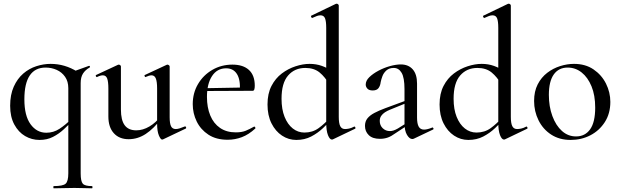

<svg xmlns="http://www.w3.org/2000/svg" viewBox="-20 -745 3360 1040"><path d="M194 13Q152 13 116 -8Q80 -29 57.5 -70.5Q35 -112 35 -172Q35 -232 54.5 -275.5Q74 -319 106 -346.5Q138 -374 177 -386.5Q216 -399 254 -399Q332 -399 400 -356L350 -267Q350 -304 332.5 -329Q315 -354 287 -366.5Q259 -379 227 -379Q170 -379 141 -336Q112 -293 112 -207Q112 -118 145.5 -72Q179 -26 231 -26Q270 -26 302.5 -47.5Q335 -69 363 -97L371 -90Q351 -68 325 -44Q299 -20 267 -3.5Q235 13 194 13ZM271 275Q269 275 269 269Q269 263 271 263Q321 263 335.5 250Q350 237 350 194V-348L461 -388Q465 -390 467 -385.5Q469 -381 465 -379Q442 -366 429.5 -346.5Q417 -327 417 -295V194Q417 237 428.5 250Q440 263 478 263Q481 263 481 269Q481 275 478 275Q459 275 434.5 274Q410 273 383 273Q352 273 323.5 274Q295 275 271 275Z M677 9Q626 9 596.5 -23.5Q567 -56 567 -114V-265Q567 -303 560.5 -320Q554 -337 537 -337Q524 -337 506 -328Q502 -326 499.5 -332Q497 -338 501 -339L619 -394Q621 -395 623 -395Q627 -395 631 -392Q635 -389 635 -385V-152Q635 -94 655.5 -66.5Q676 -39 718 -39Q754 -39 789.5 -60Q825 -81 850 -115L855 -104Q813 -48 769.5 -19.5Q726 9 677 9ZM899 -385V-110Q899 -76 906.5 -61Q914 -46 932 -46Q941 -46 952.5 -49.5Q964 -53 981 -60Q985 -62 987.5 -56.5Q990 -51 987 -49L863 10Q861 11 858 11Q850 11 840.5 -11.5Q831 -34 831 -76V-265Q831 -303 824 -320Q817 -337 801 -337Q788 -337 769 -328Q766 -326 763.5 -332Q761 -338 765 -339L883 -394Q885 -395 887 -395Q890 -395 894.5 -392Q899 -389 899 -385Z M1213 12Q1151 12 1109 -15.5Q1067 -43 1045.5 -87Q1024 -131 1024 -181Q1024 -241 1052.5 -289.5Q1081 -338 1130 -366.5Q1179 -395 1239 -395Q1297 -395 1328.5 -366Q1360 -337 1360 -281Q1360 -268 1357.5 -260.5Q1355 -253 1348 -253H1279Q1283 -313 1263.5 -344Q1244 -375 1205 -375Q1156 -375 1128.5 -333Q1101 -291 1101 -220Q1101 -163 1119 -119.5Q1137 -76 1172 -52Q1207 -28 1257 -28Q1290 -28 1311.5 -37Q1333 -46 1356 -59Q1358 -61 1361.5 -56.5Q1365 -52 1363 -49Q1327 -16 1290 -2Q1253 12 1213 12ZM1078 -252 1077 -267 1301 -271V-253Z M1585 13Q1543 13 1507.5 -10.5Q1472 -34 1450.5 -77Q1429 -120 1429 -179Q1429 -238 1450.5 -279.5Q1472 -321 1506.5 -347Q1541 -373 1581 -386Q1621 -399 1657 -399Q1693 -399 1723.5 -388Q1754 -377 1780 -359L1764 -287Q1741 -328 1711 -352.5Q1681 -377 1634 -377Q1576 -377 1540.5 -336Q1505 -295 1505 -210Q1505 -153 1521.5 -112Q1538 -71 1566 -49Q1594 -27 1629 -27Q1673 -27 1706 -51Q1739 -75 1769 -109L1778 -101Q1757 -77 1729 -50.5Q1701 -24 1665.5 -5.5Q1630 13 1585 13ZM1815 -715V-112Q1815 -77 1823 -61.5Q1831 -46 1849 -46Q1858 -46 1870.5 -48.5Q1883 -51 1898 -59Q1902 -61 1904.5 -55.5Q1907 -50 1904 -48L1785 9Q1781 11 1778 11Q1766 11 1756.5 -13Q1747 -37 1747 -81V-594Q1747 -630 1740.5 -646Q1734 -662 1716 -662Q1707 -662 1697 -658.5Q1687 -655 1672 -648Q1668 -647 1665.5 -653Q1663 -659 1666 -660L1799 -724Q1801 -725 1804 -725Q1807 -725 1811 -722Q1815 -719 1815 -715Z M2222 6Q2218 8 2213 8Q2198 8 2184.5 -14.5Q2171 -37 2171 -79V-262Q2171 -324 2155.5 -350.5Q2140 -377 2113 -377Q2088 -377 2073 -363.5Q2058 -350 2051.5 -332.5Q2045 -315 2042 -300Q2040 -281 2030.5 -268Q2021 -255 1999 -255Q1979 -255 1970 -265Q1961 -275 1961 -287Q1961 -308 1980.5 -327Q2000 -346 2030 -362Q2060 -378 2092.5 -387Q2125 -396 2151 -396Q2192 -396 2215.5 -369.5Q2239 -343 2239 -292V-108Q2239 -75 2248 -59Q2257 -43 2277 -43Q2294 -43 2321 -54Q2325 -56 2327.5 -50.5Q2330 -45 2325 -43ZM2038 7Q1998 7 1977.5 -13Q1957 -33 1957 -63Q1957 -87 1970 -103.5Q1983 -120 2007.5 -133Q2032 -146 2067 -159L2181 -201L2184 -188L2093 -151Q2078 -145 2065.5 -137Q2053 -129 2045 -117.5Q2037 -106 2037 -90Q2037 -66 2053 -50.5Q2069 -35 2092 -35Q2101 -35 2111 -38Q2121 -41 2135 -49L2194 -86L2196 -72L2123 -24Q2100 -7 2080.5 0Q2061 7 2038 7Z M2517 13Q2475 13 2439.5 -10.5Q2404 -34 2382.5 -77Q2361 -120 2361 -179Q2361 -238 2382.5 -279.5Q2404 -321 2438.5 -347Q2473 -373 2513 -386Q2553 -399 2589 -399Q2625 -399 2655.5 -388Q2686 -377 2712 -359L2696 -287Q2673 -328 2643 -352.5Q2613 -377 2566 -377Q2508 -377 2472.5 -336Q2437 -295 2437 -210Q2437 -153 2453.5 -112Q2470 -71 2498 -49Q2526 -27 2561 -27Q2605 -27 2638 -51Q2671 -75 2701 -109L2710 -101Q2689 -77 2661 -50.5Q2633 -24 2597.5 -5.5Q2562 13 2517 13ZM2747 -715V-112Q2747 -77 2755 -61.5Q2763 -46 2781 -46Q2790 -46 2802.5 -48.5Q2815 -51 2830 -59Q2834 -61 2836.5 -55.5Q2839 -50 2836 -48L2717 9Q2713 11 2710 11Q2698 11 2688.5 -13Q2679 -37 2679 -81V-594Q2679 -630 2672.5 -646Q2666 -662 2648 -662Q2639 -662 2629 -658.5Q2619 -655 2604 -648Q2600 -647 2597.5 -653Q2595 -659 2598 -660L2731 -724Q2733 -725 2736 -725Q2739 -725 2743 -722Q2747 -719 2747 -715Z M3071 13Q3010 13 2965.5 -16Q2921 -45 2897 -93.5Q2873 -142 2873 -198Q2873 -250 2892.5 -288Q2912 -326 2944 -350.5Q2976 -375 3014 -387Q3052 -399 3089 -399Q3151 -399 3195 -369Q3239 -339 3262.5 -292Q3286 -245 3286 -193Q3286 -130 3256 -83.5Q3226 -37 3177.5 -12Q3129 13 3071 13ZM3100 -6Q3149 -6 3176.5 -44.5Q3204 -83 3204 -162Q3204 -229 3184 -277.5Q3164 -326 3130.5 -352.5Q3097 -379 3055 -379Q3006 -379 2979.5 -341.5Q2953 -304 2953 -231Q2953 -168 2972 -116.5Q2991 -65 3024 -35.5Q3057 -6 3100 -6Z"/></svg>

Font: Cormorant Garamond Light Medium
Style: Regular
Weight: 500
Version: Version 4.001